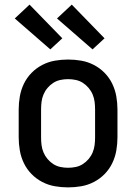

<svg xmlns="http://www.w3.org/2000/svg" viewBox="-20 -800 590 832"><path d="M275 12Q246 12 217.5 7Q189 2 163 -11.5Q137 -25 116.5 -46Q96 -67 83.5 -93Q71 -119 66 -147.5Q61 -176 61 -205V-325Q61 -354 66 -382.5Q71 -411 83.5 -437Q96 -463 116.5 -484Q137 -505 163 -518.5Q189 -532 217.5 -537Q246 -542 275 -542Q304 -542 332.5 -537Q361 -532 387 -518.5Q413 -505 433.5 -484Q454 -463 466.5 -437Q479 -411 484 -382.5Q489 -354 489 -325V-205Q489 -176 484 -147.5Q479 -119 466.5 -93Q454 -67 433.5 -46Q413 -25 387 -11.5Q361 2 332.5 7Q304 12 275 12ZM275 -73Q292 -73 308.5 -76.5Q325 -80 339 -89Q353 -98 364 -111Q375 -124 381.5 -139.5Q388 -155 390 -171.5Q392 -188 392 -205V-325Q392 -342 390 -358.5Q388 -375 381.5 -390.5Q375 -406 364 -419Q353 -432 339 -441Q325 -450 308.5 -453.5Q292 -457 275 -457Q258 -457 241.5 -453.5Q225 -450 211 -441Q197 -432 186 -419Q175 -406 168.5 -390.5Q162 -375 160 -358.5Q158 -342 158 -325V-205Q158 -188 160 -171.5Q162 -155 168.5 -139.5Q175 -124 186 -111Q197 -98 211 -89Q225 -80 241.5 -76.5Q258 -73 275 -73ZM381 -586 227 -720 291 -780 433 -634ZM198 -586 44 -720 108 -780 250 -634Z"/></svg>

Font: Lode Dark
Style: Bold
Weight: 700
Monospace: yes
Designer: Belleve Invis
Foundry: Belleve Invis
Version: Version 29.2.0; ttfautohint (v1.8.3)